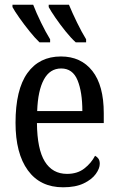

<svg xmlns="http://www.w3.org/2000/svg" viewBox="-20 -786 502 816"><path d="M248 10Q151 10 98.5 -62Q46 -134 46 -264Q46 -405 96.5 -475.5Q147 -546 239 -546Q324 -546 372.5 -484.5Q421 -423 421 -305V-263H137Q138 -152 170.5 -99.5Q203 -47 265 -47Q309 -47 338.5 -70Q368 -93 384 -124Q392 -120 398 -112Q404 -104 404 -90Q404 -70 387 -46.5Q370 -23 335.5 -6.5Q301 10 248 10ZM330 -314Q330 -395 309.5 -445Q289 -495 240 -495Q192 -495 166.5 -448Q141 -401 138 -314ZM302 -606Q282 -624 259 -652.5Q236 -681 216 -710Q196 -739 187 -756V-766H273Q287 -732 307.5 -690Q328 -648 346 -619V-606ZM148 -606Q129 -624 106 -652.5Q83 -681 62.5 -710Q42 -739 33 -756V-766H121Q134 -732 154.5 -690Q175 -648 193 -619V-606Z"/></svg>

Font: Noto Serif Condensed
Style: Regular
Weight: 400
Width: 3
Designer: Monotype Design Team
Foundry: Monotype Imaging Inc.
Version: Version 2.013; ttfautohint (v1.8.4.7-5d5b)